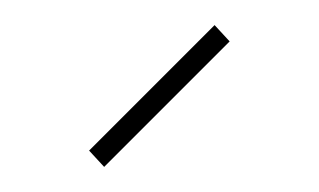

<svg xmlns="http://www.w3.org/2000/svg" viewBox="-20 -680 254 153"><path d="M63 -547 163 -647 151 -660 51 -560Z"/></svg>

Font: Rawengulk
Style: Light
Weight: 300
Version: Version 0.9